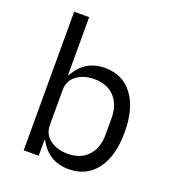

<svg xmlns="http://www.w3.org/2000/svg" viewBox="-136 -846 872 963"><g transform="rotate(20 300.0 -364.0)"><path d="M95 -740H175V-432H179Q204 -479 244 -503.5Q284 -528 338 -528Q433 -528 486.5 -456.5Q540 -385 540 -258Q540 -131 486.5 -59.5Q433 12 338 12Q284 12 244 -12.5Q204 -37 179 -84H175V0H95ZM454 -214V-302Q454 -373 415 -415Q376 -457 307 -457Q251 -457 213 -429Q175 -401 175 -351V-165Q175 -115 213 -87Q251 -59 307 -59Q376 -59 415 -101Q454 -143 454 -214Z"/></g></svg>

Font: iA Writer Quattro V
Style: Regular
Weight: 400
Designer: Mike Abbink, Paul van der Laan, Pieter van Rosmalen, Oliver Reichenstein
Foundry: Information Architects Inc.
Version: Version 2.000